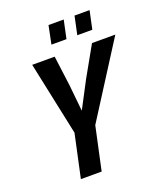

<svg xmlns="http://www.w3.org/2000/svg" viewBox="-156 -968 903 1068"><g transform="rotate(-20 295.5 -433.5)"><path d="M191 -255 99 -690H232L255 -514L271 -356L354 -514L453 -690H591L314 -255L259 0H136ZM260 -867H350L327 -759H238ZM414 -867H503L480 -759H391Z"/></g></svg>

Font: Decalotype SemiBold Italic
Style: Regular
Weight: 600
Italic angle: -12°
Designer: Alfredo Marco Pradil
Foundry: Alfredo Marco Pradil
Version: Version 1.0